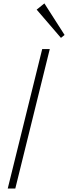

<svg xmlns="http://www.w3.org/2000/svg" viewBox="-20 -1095 395 1115"><path d="M269 -810.1 68.8 0H24.9L225.1 -810.1ZM237.8 -1075.2 355 -892.1 334 -875 192.9 -1039.1Z"/></svg>

Font: Sinkin Sans 200 X Light Italic
Style: Regular
Weight: 200
Italic angle: -112°
Designer: Keith Bates
Foundry: K-Type
Version: Sinkin Sans (version 1.0)  by Keith Bates   •   © 2014   www